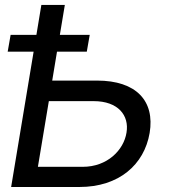

<svg xmlns="http://www.w3.org/2000/svg" viewBox="-20 -747 678 767"><path d="M24.5 0H297.2C454.9 0 556.1 -88.8 577.8 -215.9C599.1 -343.4 524.9 -425.1 367.5 -425.1H188.6L207.7 -540.5H326.7L338.4 -607.6H219.1L239 -727.3H145.2L125.4 -607.6H22.4L10.7 -540.5H114.3ZM131.4 -80.6 175.1 -343H354C452.1 -343 496.8 -285.9 485.4 -217.3C474.4 -147.4 408.7 -80.6 310.7 -80.6Z"/></svg>

Font: Margiela Sans Text
Style: Italic
Weight: 400
Italic angle: -9.39999°
Designer: Stefan Endress, Andreas Faust
Version: Version 1.100;FEAKit 1.0